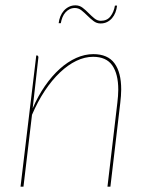

<svg xmlns="http://www.w3.org/2000/svg" viewBox="-20 -700 539 720"><path d="M57 0 116 -492H118Q122 -492 123 -489.8Q124 -487.5 124 -485L102.5 -293.5Q122.5 -340 148.5 -377.5Q174.5 -415 204.2 -441.8Q234 -468.5 266 -482.8Q298 -497 330 -497Q384 -497 409.2 -462.8Q434.5 -428.5 434.5 -364.5Q434.5 -353 433.5 -340.2Q432.5 -327.5 431 -314L394 0H383L420 -314Q421.5 -327 422.5 -339.5Q423.5 -352 423.5 -363.5Q423.5 -422.5 401 -454.8Q378.5 -487 329 -487Q298 -487 266.2 -471.8Q234.5 -456.5 204.8 -428.2Q175 -400 148.2 -359.8Q121.5 -319.5 100 -269.5L68 0ZM358 -622Q381.5 -622 394.2 -638.5Q407 -655 411 -679H419Q417.5 -665.5 412.8 -653.2Q408 -641 400.2 -632Q392.5 -623 381.8 -617.5Q371 -612 357 -612Q342.5 -612 330.8 -621Q319 -630 308 -641Q297 -652 285.8 -661Q274.5 -670 261 -670Q250 -670 241 -665.5Q232 -661 225.2 -653.2Q218.5 -645.5 214.2 -635Q210 -624.5 208 -613H200Q201.5 -626.5 206.5 -638.8Q211.5 -651 219.5 -660Q227.5 -669 238.5 -674.5Q249.5 -680 263 -680Q278 -680 289.8 -671Q301.5 -662 312.2 -651Q323 -640 334 -631Q345 -622 358 -622Z"/></svg>

Font: Lato Hairline
Style: Italic
Weight: 250
Italic angle: -7°
Designer: Lukasz Dziedzic
Foundry: Lukasz Dziedzic
Version: Version 1.104; Western+Polish opensource